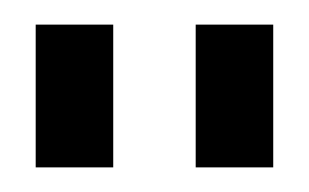

<svg xmlns="http://www.w3.org/2000/svg" viewBox="-20 -747 251 156"><path d="M72 -727V-611H9V-727ZM202 -727V-611H139V-727Z"/></svg>

Font: Pathway Extreme Condensed Light
Style: Regular
Weight: 300
Width: 3
Version: Version 1.001;gftools[0.9.26]